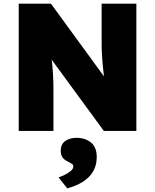

<svg xmlns="http://www.w3.org/2000/svg" viewBox="-20 -720 853 1056"><path d="M83 0V-700H260L600 -234L559 -244Q554 -281 550.5 -311Q547 -341 544.5 -368Q542 -395 540.5 -422Q539 -449 539 -481Q539 -513 539 -553V-700H730V0H551L185 -500L254 -483Q259 -442 262.5 -412Q266 -382 268 -358Q270 -334 271.5 -312Q273 -290 273.5 -265Q274 -240 274 -208V0ZM302 256Q316 251 335 242Q354 233 368.5 221Q383 209 383 196Q383 186 376 181.5Q369 177 356 170Q334 160 324 146Q314 132 314 110Q314 73 339 55.5Q364 38 401 38Q448 38 480 63.5Q512 89 512 144Q512 177 501 204.5Q490 232 468.5 253.5Q447 275 417 290.5Q387 306 350 316Z"/></svg>

Font: Mach ExtraBold
Style: Regular
Weight: 800
Version: Version 1.002